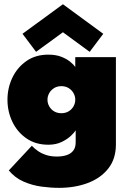

<svg xmlns="http://www.w3.org/2000/svg" viewBox="-20 -686 627 926"><path d="M264 220Q224.5 220 180 214Q135.5 208 94 190Q52.5 172 22.5 136L133.5 17Q146.5 31 163.8 42.8Q181 54.5 203.5 61.8Q226 69 254.5 69Q280 69 300.5 62.5Q321 56 333 41Q345 26 345 0V-8H539V11Q539 80 502.5 126.5Q466 173 403.8 196.5Q341.5 220 264 220ZM345 0V-57.5Q340 -48.5 322.8 -31.8Q305.5 -15 277.8 -1.5Q250 12 213 12Q151.5 12 107.2 -18.8Q63 -49.5 39.5 -99Q16 -148.5 16 -205Q16 -261.5 39.5 -311Q63 -360.5 107.2 -391.5Q151.5 -422.5 213 -422.5Q248 -422.5 274 -412.8Q300 -403 317.2 -389.2Q334.5 -375.5 343 -362.5V-410.5H539V0ZM209 -205Q209 -188 217.5 -173Q226 -158 241 -149Q256 -140 276 -140Q296 -140 311 -149Q326 -158 334.5 -173Q343 -188 343 -205Q343 -222 334.5 -237Q326 -252 311 -261.2Q296 -270.5 276 -270.5Q256 -270.5 241 -261.2Q226 -252 217.5 -237Q209 -222 209 -205ZM412.5 -436 283.5 -530.5 154 -436 88.5 -523 283.5 -665.5 478 -523Z"/></svg>

Font: League Spartan Thin Black
Style: Regular
Weight: 900
Version: Version 2.002